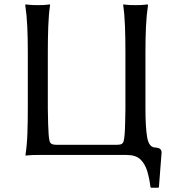

<svg xmlns="http://www.w3.org/2000/svg" viewBox="-20 -707 784 876"><path d="M643.6 -212.4Q643.6 -125.5 651.4 -80.8Q659.2 -36.1 686 -34.2Q706.1 -32.7 711.7 -26.4Q717.3 -20 717.3 -11.7L705.1 146.5L702.6 149.4H668.9L666.5 146.5Q661.6 106.9 651.9 74.2Q642.1 41.5 621.1 20.8Q600.1 0 557.6 0H152.8Q126.5 0 111.8 1.5Q97.2 2.9 97.2 2.9L96.2 0Q103 -43.5 105 -98.1Q106.9 -152.8 106.9 -212.4V-471.7Q106.9 -531.2 104.5 -584.7Q102.1 -638.2 95.2 -683.6L97.2 -687Q97.2 -687 111.8 -685.3Q126.5 -683.6 152.8 -683.6Q180.2 -683.6 193.8 -685.3Q207.5 -687 207.5 -687L208.5 -683.6Q202.1 -641.1 200.2 -586.2Q198.2 -531.2 198.2 -471.7V-212.4Q198.2 -205.6 198.7 -185.3Q199.2 -165 199.7 -140.1Q200.2 -115.2 201.9 -93.5Q203.6 -71.8 206.5 -62.5Q208.5 -54.7 215.6 -50.5Q222.7 -46.4 236.3 -46.4H514.2Q528.8 -46.4 535.4 -50.5Q542 -54.7 543.9 -62.5Q546.9 -71.8 548.6 -93.5Q550.3 -115.2 550.8 -140.1Q551.3 -165 551.8 -185.3Q552.2 -205.6 552.2 -212.4V-471.7Q552.2 -531.2 550.3 -586.2Q548.3 -641.1 542 -683.6L543 -687Q543 -687 556.6 -685.3Q570.3 -683.6 597.7 -683.6Q625 -683.6 639.2 -685.3Q653.3 -687 653.3 -687L655.3 -683.6Q648.4 -638.2 646 -584.7Q643.6 -531.2 643.6 -471.7Z"/></svg>

Font: Kurinto Seri
Style: Regular
Weight: 400
Designer: Kurinto was developed by Clint Goss from a range of fonts that are compatible with the SIL Open Font License Version 1.1
Foundry: Clinton F. Goss
Version: Version 2.196; July 25, 2020